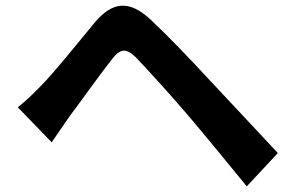

<svg xmlns="http://www.w3.org/2000/svg" viewBox="-20 -682 1040 680"><path d="M43 -302 163 -178C181 -204 205 -239 227 -271C268 -325 338 -424 378 -474C406 -510 427 -512 460 -480C496 -443 584 -346 643 -277C702 -208 786 -105 854 -22L964 -140C887 -222 785 -332 717 -404C657 -469 581 -549 514 -612C436 -685 377 -674 317 -604C249 -522 171 -424 125 -378C95 -347 73 -326 43 -302Z"/></svg>

Font: Noto Sans HK
Style: Bold
Weight: 700
Designer: Ryoko NISHIZUKA 西塚涼子 (kana, bopomofo & ideographs); Paul D. Hunt (Latin, Greek & Cyrillic); Sandoll Communications 산돌커뮤니
Foundry: Adobe
Version: Version 2.002;hotconv 1.0.116;makeotfexe 2.5.65601